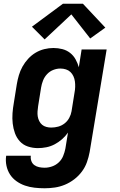

<svg xmlns="http://www.w3.org/2000/svg" viewBox="-20 -785 640 1028"><path d="M219 223Q192 223 165 220Q138 217 113.5 208.5Q89 200 68 185Q47 170 33.5 149Q20 128 14.5 102Q9 76 13 49H145Q143 64 148 77.5Q153 91 164 99Q175 107 189.5 110Q204 113 219 113Q239 113 259 106Q279 99 294.5 84.5Q310 70 318 50.5Q326 31 330 11L344 -75Q330 -55 311.5 -39Q293 -23 272 -12Q251 -1 228 3.5Q205 8 183 8Q155 8 129.5 -0.5Q104 -9 86.5 -28Q69 -47 60 -72Q51 -97 48 -124Q45 -151 47 -178.5Q49 -206 54 -234L70 -334Q74 -358 81 -382Q88 -406 100.5 -428.5Q113 -451 131 -470.5Q149 -490 171 -503Q193 -516 217.5 -522Q242 -528 266 -528Q291 -528 314 -522Q337 -516 355 -502Q373 -488 384.5 -467.5Q396 -447 402 -425L417 -520H551L460 29Q455 56 445.5 83Q436 110 418.5 133.5Q401 157 377.5 175Q354 193 327.5 204Q301 215 273.5 219Q246 223 219 223ZM254 -102Q273 -102 291.5 -107Q310 -112 325.5 -124Q341 -136 350.5 -153.5Q360 -171 363 -189L379 -289Q382 -304 382.5 -319.5Q383 -335 381 -349.5Q379 -364 373 -377Q367 -390 357 -399.5Q347 -409 333 -413.5Q319 -418 303 -418Q284 -418 265 -410.5Q246 -403 232 -388Q218 -373 210.5 -354Q203 -335 200 -316L184 -216Q182 -202 181 -188.5Q180 -175 182 -162Q184 -149 190 -137Q196 -125 205.5 -117Q215 -109 228 -105.5Q241 -102 254 -102ZM219 -574 151 -642 317 -765H424L544 -637L463 -579L362 -708Z"/></svg>

Font: Iosevka SS04 XBd Ex
Style: Italic
Weight: 800
Width: 7
Italic angle: -9°
Monospace: yes
Designer: Belleve Invis
Foundry: Belleve Invis
Version: Version 19.0.0; ttfautohint (v1.8.4)